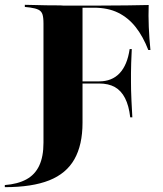

<svg xmlns="http://www.w3.org/2000/svg" viewBox="-71 -592 684 805"><path d="M111.3 -201.6V-493.5Q111.3 -519.4 106.9 -532.3Q102.4 -545.2 90.3 -551.2Q78.2 -557.3 54.8 -560.5L33.1 -562.9V-571.8Q49.2 -571.8 71.8 -571Q94.4 -570.2 122.6 -569.8Q150.8 -569.4 181.5 -569.4L196 -568.5H329.8Q408.9 -568.5 460.9 -569.4Q512.9 -570.2 552.4 -571Q550.8 -527.4 552.8 -479.4Q554.8 -431.5 559.7 -382.3H550.8Q529 -438.7 498 -478.2Q466.9 -517.7 424.2 -538.7Q381.5 -559.7 322.6 -559.7H275V-201.6ZM245.2 -241.9V-250.8H459.7V-241.9ZM475 -100Q469.4 -149.2 453.2 -180.6Q437.1 -212.1 410.5 -227Q383.9 -241.9 344.4 -241.9V-250.8Q398.4 -250.8 430.6 -285.1Q462.9 -319.4 472.6 -386.3H481.5Q479.8 -350.8 479 -327Q478.2 -303.2 478.2 -285.1Q478.2 -266.9 478.2 -246.8Q478.2 -230.6 478.6 -213.3Q479 -196 480.2 -170.2Q481.5 -144.4 483.9 -100ZM-50.8 192.7V183.9Q3.2 179.8 39.5 160.1Q75.8 140.3 93.5 102.4Q111.3 64.5 111.3 6.5V-201.6H275V-77.4Q275 15.3 241.1 75.4Q207.3 135.5 135.5 164.1Q63.7 192.7 -50.8 192.7Z"/></svg>

Font: Playfair 144pt SemiExpanded Black
Style: Regular
Weight: 900
Width: 6
Designer: Claus Eggers Sørensen
Foundry: Claus Eggers Sørensen
Version: Version 2.203